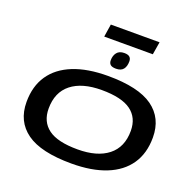

<svg xmlns="http://www.w3.org/2000/svg" viewBox="-179 -1267 1467 1459"><g transform="rotate(20 554.0 -537.5)"><path d="M550 10Q303 10 186.5 -73.5Q70 -157 70 -314Q70 -442 130.5 -530.5Q191 -619 306 -665Q421 -711 585 -711Q832 -711 948.5 -627.5Q1065 -544 1065 -387Q1065 -259 1004.5 -170.5Q944 -82 829 -36Q714 10 550 10ZM557 -107Q715 -107 802.5 -176Q890 -245 890 -377Q890 -483 814.5 -538.5Q739 -594 577 -594Q419 -594 332 -525Q245 -456 245 -324Q245 -218 320 -162.5Q395 -107 557 -107ZM622 -783Q590 -783 576.5 -795Q563 -807 563 -830Q563 -868 582.5 -892.5Q602 -917 642 -917Q672 -917 685.5 -905Q699 -893 699 -870Q699 -829 680.5 -806Q662 -783 622 -783ZM455 -982 471 -1085H865L848 -982Z"/></g></svg>

Font: Georama Extra Expanded SemiBold
Style: Italic
Weight: 600
Width: 8
Italic angle: -9°
Designer: Jean-Baptiste Levee
Foundry: Production Type
Version: Version 1.000